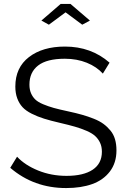

<svg xmlns="http://www.w3.org/2000/svg" viewBox="-20 -952 647 978"><path d="M190.9 -847.2 289.1 -932.1H338.9L438 -847.2L398.9 -826.2L314 -889.2L229 -826.2ZM503.9 -577.1Q472.7 -611.8 422.4 -632.3Q372.1 -652.8 310.1 -652.8Q218.8 -652.8 174.3 -618.4Q129.9 -584 129.9 -521Q129.9 -496.1 137.9 -477.3Q146 -458.5 159.7 -445.3Q173.3 -432.1 199.5 -421.1Q225.6 -410.2 253.7 -402.3Q281.7 -394.5 327.1 -384.8Q368.2 -376 398.2 -367.4Q428.2 -358.9 457.8 -347.2Q487.3 -335.4 507.1 -320.8Q526.9 -306.2 542.7 -286.9Q558.6 -267.6 565.9 -242.4Q573.2 -217.3 573.2 -186Q573.2 -122.6 539.8 -78.6Q506.3 -34.7 449.7 -14.4Q393.1 5.9 316.9 5.9Q152.3 5.9 32.2 -97.2L66.9 -153.8Q106.9 -110.8 174.1 -83.5Q241.2 -56.2 318.8 -56.2Q404.8 -56.2 451.9 -87.4Q499 -118.7 499 -179.2Q499 -205.1 489.7 -224.9Q480.5 -244.6 464.8 -259Q449.2 -273.4 420.9 -285.6Q392.6 -297.9 362.1 -306.6Q331.5 -315.4 285.2 -326.2Q236.8 -337.4 204.1 -347.7Q171.4 -357.9 141.6 -372.8Q111.8 -387.7 94.7 -406.2Q77.6 -424.8 67.9 -450.9Q58.1 -477.1 58.1 -511.2Q58.1 -607.9 127.7 -661.4Q197.3 -714.8 311 -714.8Q444.3 -714.8 538.1 -632.8Z"/></svg>

Font: Rawline
Style: Regular
Weight: 400
Designer: Matt McInerney, Pablo Impallari, Rodrigo Fuenzalida
Foundry: Matt McInerney, Pablo Impallari, Rodrigo Fuenzalida
Version: Version 4.020;PS 004.020;hotconv 1.0.88;makeotf.lib2.5.64775